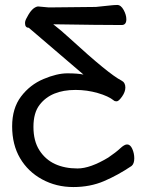

<svg xmlns="http://www.w3.org/2000/svg" viewBox="-20 -733 592 775"><path d="M276 22Q207 22 150 -9Q93 -40 61 -94.5Q29 -149 29 -223Q29 -296 65 -343.5Q101 -391 155.5 -414Q210 -437 252 -437Q293 -437 317 -432L96 -621Q81 -621 81 -640Q81 -650 89 -663Q109 -703 133 -707L177 -703L367 -705Q389 -707 415 -710Q441 -713 453 -713Q468 -713 479 -693Q490 -673 490 -655Q490 -632 471 -632Q383 -632 195 -635Q226 -611 263 -577Q419 -434 470 -408Q486 -400 486 -380Q486 -362 472.5 -343Q459 -324 451 -324Q443 -324 440 -327Q418 -345 374.5 -357.5Q331 -370 285 -370Q186 -370 140 -310Q115 -278 115 -221Q115 -164 139 -126.5Q163 -89 202 -71Q241 -53 293 -53Q344 -53 417 -97Q448 -118 465 -134Q482 -150 493 -150Q506 -150 514 -132Q522 -114 522 -94Q522 -72 511 -63Q456 -26 400 -2Q344 22 276 22Z"/></svg>

Font: ToneOZ-Pinyin-WenKai-Medium
Style: Medium
Weight: 700
Designer: Fontworks Inc.
Foundry: ToneOZ
Version: Version 0.240331